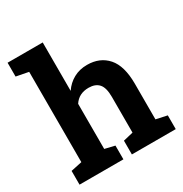

<svg xmlns="http://www.w3.org/2000/svg" viewBox="-175 -897 986 1033"><g transform="rotate(-30 318.0 -381.0)"><path d="M233.9 -100.1 295.4 -85.4V0H22.9V-85.4L91.8 -100.1V-661.1L15.6 -675.8V-761.7H233.9V-460.9Q258.8 -497.6 295.7 -517.8Q332.5 -538.1 379.4 -538.1Q459 -538.1 505.6 -485.1Q552.2 -432.1 552.2 -321.3V-100.1L620.6 -85.4V0H348.1V-85.4L409.7 -100.1V-322.3Q409.7 -379.4 388.2 -403.3Q366.7 -427.2 325.2 -427.2Q264.2 -427.2 233.9 -380.4Z"/></g></svg>

Font: Suwannaphum
Style: Bold
Weight: 700
Designer: Danh Hong
Version: Version 8.002; ttfautohint (v1.8.3)